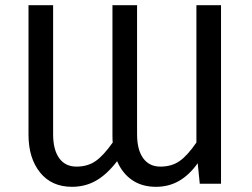

<svg xmlns="http://www.w3.org/2000/svg" viewBox="-20 -709 973 741"><path d="M833 -689V0H751L743 -79Q710 -33 670.5 -10.5Q631 12 582 12Q528 12 490 -14Q452 -40 432 -87Q393 -36 351 -12Q309 12 258 12Q179 12 134.5 -43.5Q90 -99 90 -189V-689H185V-191Q185 -131 208.5 -98.5Q232 -66 275 -66Q318 -66 348.5 -87Q379 -108 415 -159Q414 -169 414 -189V-689H509V-191Q509 -131 532.5 -98.5Q556 -66 599 -66Q642 -66 672.5 -87Q703 -108 738 -159V-689Z"/></svg>

Font: Fira GO
Style: Regular
Weight: 400
Designer: Carrois Corporate
Foundry: Carrois Corporate GbR
Version: Version 0.300